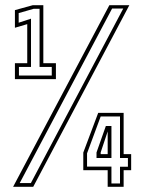

<svg xmlns="http://www.w3.org/2000/svg" viewBox="-20 -720 550 740"><path d="M37.5 -415V-476.5H85V-627L37.5 -613V-681L106.5 -700H147V-476.5H195.5V-415ZM53 -429H179.5V-462H132.5V-686H109.5L52 -669.5V-632.5L99.5 -648V-462H53ZM30.5 0 401.5 -700H478.5L108 0ZM56 -14.5H99L455 -687H412ZM395 0V-64H301V-132L358.5 -285H456.5V-126H485.5V-64H456.5V0ZM368 -126H395V-218H396.5L368 -132.5ZM409.5 -13H442.5V-77.5H473V-111H442.5V-271H368L315.5 -129V-78H409.5ZM352 -111V-132.5L388 -234.5H409.5V-111Z"/></svg>

Font: Tourney Thin Light
Style: Regular
Weight: 300
Version: Version 1.015